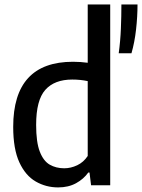

<svg xmlns="http://www.w3.org/2000/svg" viewBox="-20 -828 634 858"><path d="M240 9.5Q185.5 9.5 139.8 -16.8Q94 -43 66.5 -102.5Q39 -162 39 -261Q39 -552 306.5 -552Q323 -552 340 -550.8Q357 -549.5 372 -547.5V-808H472.5V0H387L380 -57H374.5Q354 -28 319.8 -9.2Q285.5 9.5 240 9.5ZM267 -76Q296.5 -76 325 -89.5Q353.5 -103 372 -131V-465.5Q339.5 -472.5 303 -472.5Q223.5 -472.5 182.5 -426.5Q141.5 -380.5 141.5 -270Q141.5 -192.5 157.8 -150.5Q174 -108.5 202.2 -92.2Q230.5 -76 267 -76ZM510.5 -590Q518 -644.5 520.2 -700Q522.5 -755.5 522.5 -808H594.5Q594.5 -753.5 588 -696Q581.5 -638.5 567.5 -590Z"/></svg>

Font: Encode Sans SmCnd Md
Style: Regular
Weight: 500
Width: 4
Designer: Multiple Designers
Foundry: Impallari Type
Version: Version 3.002; ttfautohint (v1.8.3) -l 8 -r 50 -G 200 -x 14 